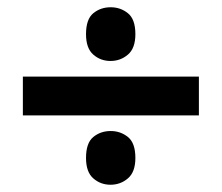

<svg xmlns="http://www.w3.org/2000/svg" viewBox="-20 -617 612 529"><path d="M43 -299V-406H528V-299ZM284.5 -108Q257 -108 237 -125.6Q217 -143.1 217 -181.8Q217 -223 237 -239.5Q257.1 -256 285 -256Q312 -256 332.5 -239.5Q353 -223 353 -181.8Q353 -143.1 332.5 -125.6Q312 -108 284.5 -108ZM284.5 -449Q257 -449 237 -466.6Q217 -484.1 217 -522.8Q217 -564 237 -580.5Q257.1 -597 285 -597Q312 -597 332.5 -580.5Q353 -564 353 -522.8Q353 -484.1 332.5 -466.6Q312 -449 284.5 -449Z"/></svg>

Font: Noto Sans Cham
Style: Regular
Weight: 400
Designer: Monotype Design Team
Foundry: Monotype Imaging Inc.
Version: Version 2.002